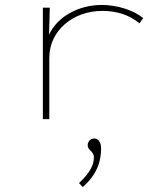

<svg xmlns="http://www.w3.org/2000/svg" viewBox="-20 -480 665 775"><path d="M153 1H179V-247C179 -358 277 -436 392 -436C449 -436 498 -422 543 -386L558 -407C518 -440 451 -460 391 -460C296 -460 211 -412 178 -340L181 -449H153ZM314 275C379 218 388 161 388 118C388 95 377 79 360 79C346 79 334 91 334 106C334 129 359 129 359 156C359 182 347 214 299 259Z"/></svg>

Font: Inconsolata Expanded ExtraLight
Style: Regular
Weight: 200
Width: 7
Monospace: yes
Designer: Raph Levien, Cyreal, Brenton Simpson
Foundry: Raph Levien, Cyreal, Google
Version: Version 3.100